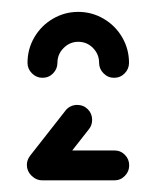

<svg xmlns="http://www.w3.org/2000/svg" viewBox="-20 -687 268 328"><path d="M26.7 -404.4Q26.7 -415.2 34.3 -422.6Q41.9 -430 52.2 -430H175.2Q185.9 -430 193.3 -422.6Q200.7 -415.2 200.7 -404.4Q200.7 -394.1 193.3 -386.5Q185.9 -378.9 175.2 -378.9H52.2Q41.9 -378.9 34.3 -386.5Q26.7 -394.1 26.7 -404.4ZM51.5 -379.6Q41.1 -379.6 33.5 -387.2Q25.9 -394.8 25.9 -405.2Q25.9 -413.7 31.5 -421.1L91.9 -498.1Q95.2 -502.6 100.6 -505.2Q105.9 -507.8 111.9 -507.8Q122.6 -507.8 130 -500.4Q137.4 -493 137.4 -482.2Q137.4 -473 131.9 -466.3L71.5 -389.3Q68.1 -384.8 62.8 -382.2Q57.4 -379.6 51.5 -379.6ZM52.6 -554.1Q42.2 -554.1 34.6 -561.7Q27 -569.3 27 -579.6Q27 -603.3 38.7 -623.3Q50.4 -643.3 70.4 -655Q90.4 -666.7 113.7 -666.7Q137 -666.7 157 -655Q177 -643.3 188.7 -623.3Q200.4 -603.3 200.4 -579.6Q200.4 -569.3 193 -561.7Q185.6 -554.1 174.8 -554.1Q164.4 -554.1 156.9 -561.7Q149.3 -569.3 149.3 -579.6Q149.3 -594.4 138.9 -605Q128.5 -615.6 113.7 -615.6Q99.3 -615.6 88.7 -605Q78.1 -594.4 78.1 -579.6Q78.1 -569.3 70.7 -561.7Q63.3 -554.1 52.6 -554.1Z"/></svg>

Font: 26F Galaxy Sans Extra Bold
Style: Regular
Weight: 800
Designer: C₂₉H₂₅N₃O₅
Version: Version 1.100